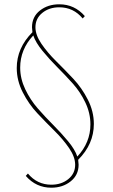

<svg xmlns="http://www.w3.org/2000/svg" viewBox="-20 -678 524 894"><path d="M417 -101Q417 -7 344 66Q346 82 346 89Q346 137 309 166.5Q272 196 219 196Q148 196 100 141L110 130Q153 182 219 182Q266 182 298 156Q330 130 330 89Q330 53 302 12Q274 -29 234 -68.5Q194 -108 154 -150.5Q114 -193 86 -248Q58 -303 58 -361Q58 -455 131 -528Q129 -544 129 -551Q129 -600 166 -629Q203 -658 256 -658Q327 -658 375 -603L365 -592Q322 -644 256 -644Q209 -644 177 -618Q145 -592 145 -551Q145 -515 173 -474Q201 -433 241 -393.5Q281 -354 321 -311.5Q361 -269 389 -214Q417 -159 417 -101ZM74 -363Q74 -312 97.5 -262.5Q121 -213 156 -173Q191 -133 227.5 -96.5Q264 -60 296.5 -21Q329 18 340 51Q401 -14 401 -99Q401 -151 377.5 -200.5Q354 -250 318.5 -289.5Q283 -329 246.5 -365.5Q210 -402 178 -441Q146 -480 135 -513Q74 -448 74 -363Z"/></svg>

Font: EauTestText Thin
Style: Italic
Weight: 250
Italic angle: -12°
Designer: Christian Thalmann (Catharsis Fonts)
Version: Version 0.001;PS 000.001;hotconv 1.0.88;makeotf.lib2.5.64775